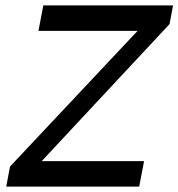

<svg xmlns="http://www.w3.org/2000/svg" viewBox="-20 -689 659 709"><path d="M3 0H494L512 -94H134L606 -600L619 -669H140L122 -575H488L17 -74Z"/></svg>

Font: KpSans
Style: BoldItalic
Weight: 700
Italic angle: -11°
Version: Version 0.66